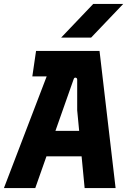

<svg xmlns="http://www.w3.org/2000/svg" viewBox="-36 -960 666 980"><path d="M-16 0 252 -700H472L554 0H396L358 -397V-553Q358 -562 350.5 -563.5Q343 -565 340 -556L144 0ZM183 -162 231 -292H388L399 -162ZM129 -570 148 -700H268L230 -570ZM276 -768 440 -940H593L429 -768Z"/></svg>

Font: Finlandica
Style: Italic
Weight: 400
Italic angle: -8°
Designer: Niklas Ekholm, Juho Hiilivirta, Jaakko Suomalainen
Foundry: Helsinki Type Studio
Version: Version 1.064